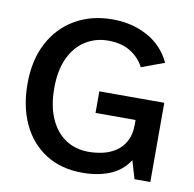

<svg xmlns="http://www.w3.org/2000/svg" viewBox="-78 -759 860 850"><g transform="rotate(10 352.0 -334.0)"><path d="M346 12Q250 12 181 -32Q112 -76 75.5 -154Q39 -232 39 -335Q39 -440 79.5 -517.5Q120 -595 193 -637.5Q266 -680 362 -680Q448 -680 518 -642.5Q588 -605 623 -531L520 -493Q500 -533 459.5 -558.5Q419 -584 358 -584Q303 -584 257.5 -556Q212 -528 185.5 -472.5Q159 -417 159 -335Q159 -256 184 -199.5Q209 -143 253.5 -113.5Q298 -84 357 -84Q388 -84 420 -91Q452 -98 478.5 -115.5Q505 -133 521.5 -163Q538 -193 538 -238V-259H358V-356H650V0H579L555 -81Q523 -32 469.5 -10Q416 12 346 12Z"/></g></svg>

Font: Atkinson Hyperlegible Next Medium
Style: Regular
Weight: 500
Designer: Elliott Scott, Megan Eiswerth, Linus Boman, Theodore Petrosky, Letters from Sweden
Foundry: Applied Design Works, Letters from Sweden
Version: Version 2.001